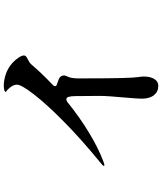

<svg xmlns="http://www.w3.org/2000/svg" viewBox="61 -892 877 1040"><g transform="rotate(-90 500.0 -371.5)"><path d="M720 -681Q720 -674 715.5 -670Q711 -666 701 -661Q693 -657 685 -652Q677 -647 670 -639Q627 -588 563 -527Q554 -520 554 -512Q554 -504 567 -501Q580 -497 592 -492Q612 -483 612 -463Q612 -457 604.5 -441.5Q597 -426 596 -394V-338Q596 -105 603 -62Q606 -46 606 -31Q606 4 592.5 25.5Q579 47 556 47Q524 47 505 23.5Q486 0 486 -43Q486 -64 492 -132Q501 -229 501 -269L500 -400Q500 -425 496 -438Q493 -451 482 -451Q475 -451 467 -445Q387 -380 303 -329Q219 -278 147 -251Q132 -245 126 -245Q122 -245 122 -248Q122 -252 130.5 -259Q139 -266 141 -268Q265 -369 361 -464Q457 -559 509.5 -627Q562 -695 562 -719Q562 -742 536 -768Q532 -772 527.5 -775Q523 -778 523 -780Q523 -784 531.5 -787Q540 -790 557 -790Q588 -790 621.5 -778Q655 -766 682 -741Q697 -727 708.5 -709.5Q720 -692 720 -681Z"/></g></svg>

Font: Shippori Mincho B1 ExtraBold
Style: Regular
Weight: 800
Designer: FONTDASU
Foundry: FONTDASU / Google Inc. / but / Adobe
Version: Version 3.110; ttfautohint (v1.8.3)